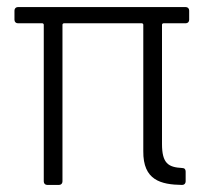

<svg xmlns="http://www.w3.org/2000/svg" viewBox="-20 -524 587 544"><path d="M516 -468V-494C516 -500 512 -504 506 -504H31C25 -504 21 -500 21 -494V-468C21 -462 25 -458 31 -458H100C102 -458 104 -456 104 -454V-10C104 -4 108 0 114 0H147C153 0 157 -4 157 -10V-454C157 -456 159 -458 161 -458H382C384 -458 386 -456 386 -454V-96C385 -13 436 -1 496 0C502 0 506 -4 506 -10V-38C506 -44 503 -48 496 -48C457 -50 439 -61 439 -116V-454C439 -456 441 -458 443 -458H506C512 -458 516 -462 516 -468Z"/></svg>

Font: Barlow Semi Condensed Light
Style: Regular
Weight: 300
Width: 4
Designer: Jeremy Tribby
Foundry: Tribby Type
Version: Version 1.422;hotconv 1.0.109;makeotfexe 2.5.65596